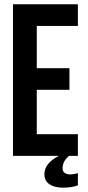

<svg xmlns="http://www.w3.org/2000/svg" viewBox="-20 -720 408 887"><path d="M149.9 -600.1V-404.8H300.8V-305.2H149.9V-100.1H339.8V0H298.8Q269 24.9 269 58.1Q269 71.8 279.3 78.9Q289.6 85.9 304.2 85.9Q317.4 85.9 339.8 80.1V136.2Q312 147 272 147Q231.4 147 208.3 131.1Q185.1 115.2 185.1 85Q185.1 34.2 252 0H40V-700.2H339.8V-600.1Z"/></svg>

Font: Bebas Neue Bold
Style: Regular
Weight: 700
Designer: Ryoichi Tsunekawa
Foundry: Ryoichi Tsunekawa
Version: Version 1.300